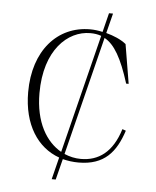

<svg xmlns="http://www.w3.org/2000/svg" viewBox="-50 -628 618 761"><g transform="rotate(5 259.0 -247.5)"><path d="M284 15C387 15 432 -41 460 -127L446 -132C417 -38 362 0 292 0C269 0 247 -5 226 -14L344 -486C384 -464 414 -412 445 -313H455L429 -469C408 -486 379 -498 349 -506L369 -585H353L334 -509C317 -513 300 -515 284 -515C155 -515 61 -412 61 -246C61 -116 119 -29 206 2L184 90H200L221 7C241 12 262 15 284 15ZM106 -246C106 -418 197 -500 286 -500C302 -500 316 -498 330 -493L212 -21C152 -55 106 -129 106 -246Z"/></g></svg>

Font: Sprat Condensed Thin
Style: Regular
Weight: 100
Width: 3
Designer: Ethan Nakache
Foundry: Collletttivo
Version: Version 2.000;Glyphs 3.2 (3217)